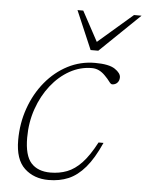

<svg xmlns="http://www.w3.org/2000/svg" viewBox="-52 -759 621 812"><g transform="rotate(5 258.0 -353.0)"><path d="M326.5 -477.5Q277 -477.5 232.5 -452.8Q188 -428 153.5 -384.2Q119 -340.5 99 -283.2Q79 -226 79 -161Q79 -85 107.5 -53.5Q136 -22 189.5 -22Q227.5 -22 260 -34.5Q292.5 -47 322 -78.2Q351.5 -109.5 381.5 -166.5H402.5Q372.5 -99 339.5 -60.5Q306.5 -22 268.8 -6Q231 10 184.5 10Q122 10 82 -27.5Q42 -65 42 -147Q42 -219 64.8 -283Q87.5 -347 128 -396Q168.5 -445 222.2 -472.8Q276 -500.5 337.5 -500.5Q397 -500.5 422.2 -483.5Q447.5 -466.5 447.5 -448.5Q447.5 -434.5 439 -425.5Q430.5 -416.5 417 -416.5Q411.5 -416.5 403.8 -427.2Q396 -438 383 -451Q370.5 -464 356.5 -470.8Q342.5 -477.5 326.5 -477.5ZM516 -716.5 346.5 -553H314L244 -716.5H268.5L342 -580.5H326.5L484 -716.5Z"/></g></svg>

Font: Newsreader 9pt ExtraLight
Style: Italic
Weight: 250
Italic angle: -17°
Designer: Hugues Gentile
Foundry: Production Type
Version: Version 1.003